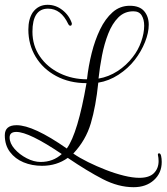

<svg xmlns="http://www.w3.org/2000/svg" viewBox="-82 -660 693 799"><path d="M474 119Q411 119 346 85.5Q281 52 200 -3Q154 30 93 30Q51 30 16 15.5Q-19 1 -40.5 -27.5Q-62 -56 -62 -97Q-62 -139 -13 -139Q57 -139 196 -42Q242 -106 278 -314Q207 -314 152 -343.5Q97 -373 66.5 -423.5Q36 -474 36 -537Q36 -580 54 -608Q77 -640 116 -640Q150 -640 178 -618Q206 -596 217 -563Q217 -553 211 -553Q207 -553 205 -555.5Q203 -558 202 -560Q172 -624 118 -624Q53 -624 53 -528Q53 -470 84 -425Q115 -380 167 -355Q219 -330 280 -330Q286 -385 299.5 -439Q313 -493 334.5 -537.5Q356 -582 386.5 -609Q417 -636 458 -636Q499 -636 518 -613.5Q537 -591 537 -557Q537 -524 521.5 -485Q506 -446 479 -411Q451 -375 411 -349Q371 -323 327 -316Q317 -218 296 -147Q275 -76 223 -21Q249 -3 284.5 14.5Q320 32 358.5 47Q397 62 433.5 71Q470 80 498 80Q539 80 558.5 60.5Q578 41 578 10Q578 -3 575 -16Q575 -22 580 -22Q586 -22 588.5 -11Q591 0 591 14Q591 60 558.5 89.5Q526 119 474 119ZM328 -333Q370 -340 407 -364Q444 -388 470 -422Q493 -451 505.5 -486.5Q518 -522 518 -553Q518 -579 507.5 -596Q497 -613 473 -613Q436 -613 410.5 -587.5Q385 -562 368.5 -520Q352 -478 342.5 -429Q333 -380 328 -333ZM87 14Q139 14 175 -19Q39 -111 -14 -111Q-42 -111 -42 -88Q-42 -64 -21.5 -40.5Q-1 -17 29 -1.5Q59 14 87 14Z"/></svg>

Font: Updock
Style: Regular
Weight: 400
Designer: Robert E. Leuschke
Foundry: Robert E. Leuschke
Version: Version 1.010; ttfautohint (v1.8.4.7-5d5b)